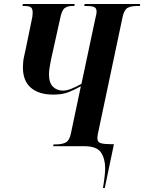

<svg xmlns="http://www.w3.org/2000/svg" viewBox="-20 -734 724 964"><path d="M497 210Q503 173 505.5 150Q508 127 508 111Q508 63 487 31.5Q466 0 402 0H247L249 -9H260Q292 -9 310.5 -19Q329 -29 336 -64L386 -301Q358 -285 326 -272Q294 -259 247 -259Q175 -259 135 -293.5Q95 -328 95 -396Q95 -424 100.5 -448.5Q106 -473 110 -492L139 -633Q144 -651 144 -671Q144 -691 134.5 -697.5Q125 -704 102 -704H93L95 -714H355L353 -704H343Q319 -704 304.5 -693Q290 -682 282 -641L236 -434Q235 -425 230.5 -403.5Q226 -382 226 -361Q226 -318 246 -298.5Q266 -279 297 -279Q315 -279 338.5 -288.5Q362 -298 389 -313L458 -638Q465 -665 465 -675Q465 -694 452 -699Q439 -704 415 -704H403L405 -714H684L682 -704H669Q639 -704 621.5 -695Q604 -686 596 -651L471 -60Q470 -54 469.5 -49Q469 -44 469 -39Q469 -20 486.5 -15Q504 -10 539 -10H552L506 210Z"/></svg>

Font: Noto Serif Display ExtraCondensed
Style: Bold Italic
Weight: 700
Width: 2
Italic angle: -12°
Designer: Monotype Design Team
Foundry: Monotype Imaging Inc.
Version: Version 2.009